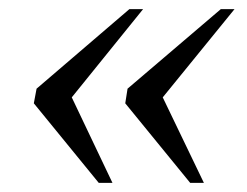

<svg xmlns="http://www.w3.org/2000/svg" viewBox="-20 -436 540 420"><path d="M263 -416H293L137 -223L226 -36H196L54 -210L60 -242ZM463 -416H493L336 -223L426 -36H396L254 -210L259 -242Z"/></svg>

Font: Libra Serif Modern
Style: Italic
Weight: 400
Italic angle: -12°
Designer: Stefan Peev, Context Ltd
Foundry: Stefan Peev, Context Ltd
Version: Version 1.000